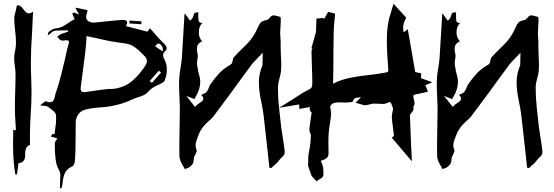

<svg xmlns="http://www.w3.org/2000/svg" viewBox="-20 -894 3014 1044"><path d="M78.6 -865.2Q92.8 -865.2 107.4 -843.3Q122.1 -821.3 136.7 -821.3Q146 -821.3 159.7 -830.1Q157.7 -771 154.3 -713.9Q147.9 -631.8 147.9 -551.8Q147.9 -507.3 149.9 -463.9Q151.4 -429.7 151.4 -395.5Q151.4 -335 147 -274.4Q142.6 -209.5 142.6 -143.1L143.1 -106.4Q116.7 -97.2 116.7 -58.1L117.2 -49.3Q116.2 -9.3 80.6 -6.8L72.3 54.2H67.4L63.5 54.7Q50.8 -16.6 50.8 -112.3Q50.8 -150.4 52.2 -189L64 -184.6L66.4 -189.9Q65.4 -210 64 -229.5Q61 -269.5 61 -309.6Q61 -354.5 62.7 -400.4Q64.5 -446.3 64.5 -492.7Q64 -514.6 60.5 -536.6Q57.1 -556.6 57.1 -575.2Q57.1 -592.3 60.1 -608.9Q66.9 -636.2 66.9 -663.1Q66.9 -690.9 62 -729Q57.6 -761.7 57.6 -795.4Q57.6 -808.1 61 -817.4L63.5 -826.2Q70.3 -855.5 71.8 -864.3Q75.2 -865.2 78.6 -865.2Z M437.5 -392.6Q442.9 -392.6 449.2 -394Q553.2 -410.2 575.2 -410.2H581.5Q592.8 -410.2 604 -411.6Q663.1 -421.9 701.4 -456.1Q739.7 -490.2 769 -535.2Q778.8 -549.3 778.8 -562Q778.8 -576.7 765.6 -589.8L755.9 -599.1Q735.8 -621.1 711.9 -638.2Q688 -655.3 651.4 -659.2Q584.5 -667 515.1 -684.1L450.2 -697.8L449.7 -677.2Q449.7 -645 418.9 -418.9L418.5 -412.1Q418.5 -392.6 437.5 -392.6ZM864.7 -614.3 865.2 -631.3Q864.7 -636.7 860.4 -642.6Q852.1 -656.7 843.3 -656.7Q841.8 -656.7 837.6 -655.8Q833.5 -654.8 823.2 -642.6ZM806.6 -443.8 856 -500 843.3 -509.3 793.9 -453.1ZM748 -762.2 683.1 -766.6 684.6 -782.2 749.5 -777.8ZM305.7 130.9Q306.2 123.5 306.2 115.7Q307.1 72.8 307.6 69.1Q308.1 65.4 308.1 61Q308.1 51.8 306.2 43.5Q301.8 31.7 295.9 21Q277.8 -10.3 277.8 -113.3Q277.8 -122.1 285.2 -131.3Q288.6 -135.7 292 -141.6L255.9 -151.9L265.6 -165.5Q273.9 -164.6 276.9 -164.6L280.3 -195.3Q285.2 -221.7 285.2 -247.6Q285.2 -258.8 284.2 -270Q282.2 -279.8 271.7 -289.3Q261.2 -298.8 249 -307.1Q243.7 -310.5 239.3 -314Q232.4 -318.4 217.3 -318.8Q209 -319.3 197.8 -320.8Q206.1 -327.1 212.9 -333Q225.1 -343.3 229.5 -343.3Q242.2 -337.9 251 -337.9Q255.9 -337.9 262.7 -340.6Q269.5 -343.3 273.7 -353.5Q277.8 -363.8 279.3 -374L281.7 -383.8Q305.2 -451.7 320.8 -521.5Q325.7 -542.5 331.1 -563Q335.4 -580.6 338.9 -598.1Q344.2 -626 352.5 -652.8Q355 -659.7 355 -664.6Q355 -675.3 342.3 -675.3Q334 -675.3 329.6 -673.8L317.4 -673.3Q308.6 -673.3 296.9 -687.5L291 -693.8L297.4 -698.7Q303.7 -705.1 311.5 -708.5Q325.2 -713.9 339.8 -718.3L352.1 -721.7Q351.1 -722.7 349.9 -724.6Q348.6 -726.6 347.2 -729Q296.4 -729 277.3 -726.6Q266.1 -723.6 253.9 -711.9Q247.1 -706.1 238.8 -699.7L241.2 -709.5Q242.2 -720.7 247.6 -723.1Q269 -738.3 283.7 -739.7Q314 -741.7 350.6 -768.6Q368.2 -782.2 386.2 -789.1L381.8 -798.8L373 -820.3L382.3 -826.2Q393.1 -821.3 410.2 -814.5L389.2 -852.5Q389.6 -852.1 456.1 -838.9Q455.1 -835.4 455.1 -832.5Q454.1 -826.7 452.6 -821.8Q448.2 -811 448.2 -802.2Q448.2 -791 455.6 -783.2Q466.8 -771 489.7 -771L498 -771.5Q636.7 -786.1 646.5 -786.1Q671.4 -786.1 671.4 -772Q671.4 -764.2 665 -752L781.7 -721.7L794.9 -740.7L817.9 -714.8Q843.8 -683.6 872.6 -656.2Q886.2 -643.1 886.2 -631.8Q886.2 -623.5 878.4 -616.2Q866.7 -605 866.7 -595.2Q866.7 -583.5 873.5 -572.3Q887.2 -545.4 887.2 -518.1Q887.2 -517.1 886.7 -502.4Q886.2 -487.8 877 -459.5Q875.5 -455.1 872.1 -451.2Q864.7 -442.9 837.4 -430.7Q807.1 -418.5 788.6 -398.4Q776.9 -383.8 762.2 -377Q747.6 -370.1 731.9 -365.7Q716.3 -361.3 702.1 -354.5Q616.2 -314 519 -309.6Q479.5 -307.1 441.9 -297.4Q418 -290.5 404.8 -270.8Q391.6 -251 391.6 -226.6Q391.6 -30.3 385.3 -7.8Q380.9 5.9 372.6 10.7Q341.3 25.9 332 48.6Q322.8 71.3 320.8 97.2Q319.3 109.9 316.9 122.1Q316.9 127.4 305.7 130.9Z M984.9 25.4Q980 15.6 974.1 5.9Q958.5 -19 955.6 -42L955.1 -102.5Q955.1 -153.3 956.5 -203.6Q958 -253.9 958 -306.2Q957.5 -340.3 955.6 -374Q953.6 -405.3 953.6 -436.5Q953.6 -481.4 961.4 -522.9Q966.3 -549.8 968.8 -577.1Q971.7 -619.6 983.4 -819.3H986.3Q1004.4 -794.9 1012.7 -782.2L1017.6 -785.2Q1027.3 -792.5 1031.7 -809.1Q1033.7 -817.9 1037.4 -822.5Q1041 -827.1 1058.6 -827.1L1058.1 -808.6Q1058.1 -793.9 1060.1 -778.8Q1062.5 -771 1080.1 -768.1Q1061 -751.5 1061 -717.8Q1061 -688.5 1079.1 -669.9Q1054.2 -656.7 1051.8 -639.6Q1050.8 -632.8 1050.8 -626Q1050.8 -616.2 1053.2 -606.7Q1055.7 -597.2 1055.7 -588.4Q1055.7 -581.5 1054.2 -575.7Q1051.3 -563.5 1051.3 -551.3Q1051.3 -537.6 1054.7 -524.4V-523.9Q1056.2 -508.8 1062.5 -487.8Q1068.8 -466.8 1068.8 -450.2Q1068.8 -409.2 1044.4 -368.7L1037.1 -355L993.2 -372.6L1040.5 -312.5Q1050.3 -325.2 1063 -332.5Q1071.3 -337.4 1078.4 -343.5Q1085.4 -349.6 1085.4 -358.4Q1085.4 -367.2 1075.7 -376.5L1076.2 -379.9Q1096.7 -385.3 1104.5 -396Q1112.3 -406.7 1115.7 -418Q1118.7 -427.2 1123.5 -434.6Q1145.5 -466.8 1170.7 -494.1Q1195.8 -521.5 1233.4 -542.5Q1244.1 -548.8 1245.1 -565.9Q1246.6 -575.7 1251 -582Q1271 -604.5 1293 -625.5Q1317.9 -648.9 1340.3 -674.3Q1365.7 -706.1 1383.8 -748.5Q1388.7 -761.7 1397.5 -771.2Q1406.2 -780.8 1428.2 -784.7Q1438 -786.1 1447.3 -798.3Q1456.5 -810.5 1467.8 -810.5Q1471.2 -810.5 1475.6 -809.6Q1500.5 -804.2 1506.3 -799.8L1506.8 -781.7Q1506.8 -766.6 1503.4 -714.4Q1503.4 -699.7 1504.9 -686Q1506.3 -674.3 1506.3 -657.2L1505.9 -647Q1505.9 -618.2 1507.3 -589.8Q1509.3 -565.9 1509.3 -542.5Q1509.3 -526.4 1508.3 -510.7Q1506.3 -490.2 1500 -469.7Q1493.2 -446.3 1491.2 -422.4Q1491.2 -363.8 1497.6 -306.6Q1499 -295.4 1500 -283.7Q1508.3 -196.3 1519 -136.2Q1524.9 -102.5 1528.3 -68.8Q1528.3 -51.3 1513.7 -39.6Q1501 -28.3 1493.7 -17.3Q1486.3 -6.3 1470.2 5.4Q1466.8 7.8 1463.4 12.2Q1460 16.6 1456.1 19.5Q1454.1 19.5 1452.6 19L1444.8 18.1L1435.5 -68.4L1414.1 -260.3Q1409.7 -298.8 1401.4 -336.4Q1387.7 -397.9 1387.7 -447.8Q1387.7 -493.2 1407.2 -539.1L1408.7 -607.4L1351.6 -547.4Q1335.9 -525.4 1333.5 -522.9L1275.9 -444.3Q1275.9 -441.9 1139.2 -259.3Q1129.4 -248 1119.6 -240.2Q1075.2 -202.1 1061.5 -164.6L1056.2 -150.9Q1043.5 -121.1 1043.5 -103Q1043.5 -89.8 1049.3 -76.7Q1050.3 -75.7 1050.3 -73.7Q1049.8 -69.8 1044.9 -60.1L1040.5 -49.3L1040 -48.3Q1035.6 -43.9 1035.6 -39.6Q1033.7 -22 1031.5 -12.5Q1029.3 -2.9 1023.4 2.4Q1020.5 4.9 1018.6 7.3Q1016.6 9.8 1013.7 12.2Q1006.3 18.6 984.9 25.4Z M1701.2 91.8 1689 78.6Q1677.7 67.4 1673.3 59.6Q1654.8 12.2 1654.8 0L1655.3 -5.9H1655.8V-30.3Q1655.8 -50.8 1661.1 -73.7Q1668.9 -109.4 1670.4 -161.1L1667.5 -168.9Q1662.1 -180.2 1662.1 -188.5Q1662.1 -197.8 1668.9 -244.6Q1672.4 -263.2 1674.8 -281.7Q1664.6 -290.5 1664.1 -299.8Q1664.1 -306.2 1665 -312L1607.4 -301.8L1606.9 -326.2L1497.1 -307.6Q1585.9 -362.3 1599.6 -372.1Q1630.4 -393.1 1660.6 -407.7Q1672.4 -413.1 1675.3 -421.1Q1678.2 -429.2 1678.2 -442.4Q1678.2 -480 1675.8 -537.6Q1674.3 -575.7 1673.8 -614.7Q1673.8 -624 1679.7 -630.4L1673.3 -631.8L1698.2 -720.7L1700.7 -793L1737.3 -796.4L1742.7 -791L1764.2 -829.6L1802.2 -819.8Q1800.8 -799.3 1798.3 -778.8Q1793 -731.9 1793 -616.2V-582Q1793 -505.4 1792 -475.1Q1791 -457 1791 -439.5V-439Q1836.9 -461.9 1885.7 -471.4Q1934.6 -481 1983.6 -485.8Q2032.7 -490.7 2081.5 -500.5Q2091.8 -502.4 2091.8 -511.7L2091.3 -516.1Q2083.5 -606.9 2083.5 -675.8Q2083.5 -760.3 2102.5 -815.4Q2107.9 -832 2119.6 -873.5L2188.5 -798.3L2184.6 -789.1Q2171.9 -764.2 2171.9 -741.7Q2171.9 -729.5 2175.8 -718.3L2197.3 -735.4L2237.8 -502L2270 -495.6L2269.5 -468.8L2330.6 -446.8L2288.1 -428.2H2294.4L2306.6 -395.5L2287.6 -391.1Q2267.1 -385.7 2260.7 -384.8Q2242.2 -381.8 2234.6 -379.4Q2227.1 -377 2227.1 -374Q2227.1 -364.7 2232.9 -343.3Q2233.9 -339.4 2234.4 -333.5Q2234.4 -327.6 2231 -320.3L2227.5 -313Q2229 -308.6 2229 -304.2Q2229 -300.8 2227.5 -295.9Q2226.1 -291 2221.9 -286.1Q2217.8 -281.2 2215.1 -278.3Q2212.4 -275.4 2210.7 -271.5Q2209 -267.6 2209 -264.6Q2211.4 -190.4 2214.8 -116.7Q2216.3 -96.7 2219.7 -16.6L2109.9 -146L2121.6 -153.8L2122.1 -156.2Q2120.1 -176.8 2117.2 -197.8Q2112.8 -225.6 2110.4 -254.9Q2110.4 -271 2114.3 -286.1Q2116.7 -295.4 2117.2 -304.2Q2117.2 -306.2 2115 -310.8Q2112.8 -315.4 2110.8 -320.8Q2110.4 -323.7 2108.9 -328.1Q2104 -338.9 2099.6 -338.9Q2093.3 -338.9 2083 -333Q2072.3 -328.6 2062 -328.6Q2055.2 -328.6 2048.3 -329.6Q2033.7 -330.6 2007.8 -330.6Q1974.6 -321.8 1964.8 -321.8Q1953.6 -321.8 1945.8 -326.2L1913.1 -335.4Q1934.6 -355.5 1936.8 -358.6Q1939 -361.8 1942.9 -365.7L1933.1 -364.3Q1918.5 -363.3 1911.4 -360.1Q1904.3 -356.9 1900.4 -348.6L1897 -339.8Q1872.1 -336.4 1860.8 -336.4Q1850.1 -336.4 1840.3 -336.9Q1830.6 -337.4 1821.8 -337.4Q1803.7 -337.4 1792.7 -333Q1781.7 -328.6 1775.4 -314.9Q1780.3 -284.7 1780.3 -275.9Q1780.3 -260.7 1773.9 -221.7Q1765.6 -177.7 1765.6 -124L1766.6 -63.5Q1766.6 -58.6 1765.6 -50.8Q1761.7 -30.8 1732.9 -22.9Q1725.6 -21 1725.6 -17.6Q1725.6 -14.2 1729 -7.8Q1735.4 4.9 1737.1 18.6Q1738.8 32.2 1738.8 56.2Q1738.8 69.8 1720.2 78.6L1718.3 80.1Z M2386.2 25.4Q2381.3 15.6 2375.5 5.9Q2359.9 -19 2356.9 -42L2356.4 -102.5Q2356.4 -153.3 2357.9 -203.6Q2359.4 -253.9 2359.4 -306.2Q2358.9 -340.3 2356.9 -374Q2355 -405.3 2355 -436.5Q2355 -481.4 2362.8 -522.9Q2367.7 -549.8 2370.1 -577.1Q2373 -619.6 2384.8 -819.3H2387.7Q2405.8 -794.9 2414.1 -782.2L2418.9 -785.2Q2428.7 -792.5 2433.1 -809.1Q2435.1 -817.9 2438.7 -822.5Q2442.4 -827.1 2460 -827.1L2459.5 -808.6Q2459.5 -793.9 2461.4 -778.8Q2463.9 -771 2481.4 -768.1Q2462.4 -751.5 2462.4 -717.8Q2462.4 -688.5 2480.5 -669.9Q2455.6 -656.7 2453.1 -639.6Q2452.1 -632.8 2452.1 -626Q2452.1 -616.2 2454.6 -606.7Q2457 -597.2 2457 -588.4Q2457 -581.5 2455.6 -575.7Q2452.6 -563.5 2452.6 -551.3Q2452.6 -537.6 2456.1 -524.4V-523.9Q2457.5 -508.8 2463.9 -487.8Q2470.2 -466.8 2470.2 -450.2Q2470.2 -409.2 2445.8 -368.7L2438.5 -355L2394.5 -372.6L2441.9 -312.5Q2451.7 -325.2 2464.4 -332.5Q2472.7 -337.4 2479.7 -343.5Q2486.8 -349.6 2486.8 -358.4Q2486.8 -367.2 2477.1 -376.5L2477.5 -379.9Q2498 -385.3 2505.9 -396Q2513.7 -406.7 2517.1 -418Q2520 -427.2 2524.9 -434.6Q2546.9 -466.8 2572 -494.1Q2597.2 -521.5 2634.8 -542.5Q2645.5 -548.8 2646.5 -565.9Q2647.9 -575.7 2652.3 -582Q2672.4 -604.5 2694.3 -625.5Q2719.2 -648.9 2741.7 -674.3Q2767.1 -706.1 2785.2 -748.5Q2790 -761.7 2798.8 -771.2Q2807.6 -780.8 2829.6 -784.7Q2839.4 -786.1 2848.6 -798.3Q2857.9 -810.5 2869.1 -810.5Q2872.6 -810.5 2877 -809.6Q2901.9 -804.2 2907.7 -799.8L2908.2 -781.7Q2908.2 -766.6 2904.8 -714.4Q2904.8 -699.7 2906.2 -686Q2907.7 -674.3 2907.7 -657.2L2907.2 -647Q2907.2 -618.2 2908.7 -589.8Q2910.6 -565.9 2910.6 -542.5Q2910.6 -526.4 2909.7 -510.7Q2907.7 -490.2 2901.4 -469.7Q2894.5 -446.3 2892.6 -422.4Q2892.6 -363.8 2898.9 -306.6Q2900.4 -295.4 2901.4 -283.7Q2909.7 -196.3 2920.4 -136.2Q2926.3 -102.5 2929.7 -68.8Q2929.7 -51.3 2915 -39.6Q2902.3 -28.3 2895 -17.3Q2887.7 -6.3 2871.6 5.4Q2868.2 7.8 2864.7 12.2Q2861.3 16.6 2857.4 19.5Q2855.5 19.5 2854 19L2846.2 18.1L2836.9 -68.4L2815.4 -260.3Q2811 -298.8 2802.7 -336.4Q2789.1 -397.9 2789.1 -447.8Q2789.1 -493.2 2808.6 -539.1L2810.1 -607.4L2752.9 -547.4Q2737.3 -525.4 2734.9 -522.9L2677.2 -444.3Q2677.2 -441.9 2540.5 -259.3Q2530.8 -248 2521 -240.2Q2476.6 -202.1 2462.9 -164.6L2457.5 -150.9Q2444.8 -121.1 2444.8 -103Q2444.8 -89.8 2450.7 -76.7Q2451.7 -75.7 2451.7 -73.7Q2451.2 -69.8 2446.3 -60.1L2441.9 -49.3L2441.4 -48.3Q2437 -43.9 2437 -39.6Q2435.1 -22 2432.9 -12.5Q2430.7 -2.9 2424.8 2.4Q2421.9 4.9 2419.9 7.3Q2418 9.8 2415 12.2Q2407.7 18.6 2386.2 25.4Z"/></svg>

Font: Unutterable
Style: Regular
Weight: 400
Designer: GGBotNet
Foundry: f0n7.com
Version: 1.00